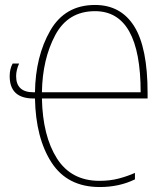

<svg xmlns="http://www.w3.org/2000/svg" viewBox="-20 -744 668 774"><path d="M547 -372H149Q151 -505 202.5 -602Q254 -699 363 -699Q547 -699 547 -372ZM121 -372H115Q45 -372 45 -437Q45 -461 57 -488H31Q19 -466 19 -437Q19 -347 115 -347H121Q124 -187 188 -88.5Q252 10 382 10Q461 10 524 -21V-47Q495 -34 459.5 -24.5Q424 -15 381 -15Q267 -15 209.5 -105.5Q152 -196 149 -347H575V-369Q575 -552 521 -638Q467 -724 363 -724Q242 -724 182.5 -620.5Q123 -517 121 -372Z"/></svg>

Font: Noto Sans Display SemiCondensed Thin
Style: Regular
Weight: 250
Width: 4
Designer: Monotype Design team
Foundry: Monotype Imaging Inc.
Version: 1.000